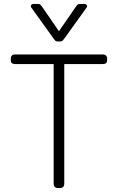

<svg xmlns="http://www.w3.org/2000/svg" viewBox="-20 -957 600 977"><path d="M251 -763 139 -919Q137 -921 137 -926Q137 -931 141 -934Q145 -937 151 -937H170Q181 -937 185 -933.5Q189 -930 196 -920L280 -798L364 -920Q371 -930 375 -933.5Q379 -937 390 -937H409Q417 -937 421.5 -931Q426 -925 421 -919L309 -763Q301 -752 297.5 -749Q294 -746 286 -746H274Q266 -746 262.5 -749Q259 -752 251 -763ZM253 -23V-631H58Q46 -631 40.5 -635.5Q35 -640 35 -651V-658Q35 -680 58 -680H502Q525 -680 525 -658V-651Q525 -640 519.5 -635.5Q514 -631 502 -631H307V-23Q307 0 284 0H276Q253 0 253 -23Z"/></svg>

Font: Mitr ExtraLight
Style: Regular
Weight: 250
Designer: Thanarat Vachiruckul
Foundry: Cadson Demak Co.,Ltd.
Version: Version 1.000